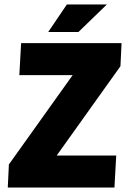

<svg xmlns="http://www.w3.org/2000/svg" viewBox="-20 -844 582 864"><path d="M20 -104 307 -506H67L75 -650H527L522 -546L235 -144H503L495 0H15ZM333 -700H197L281 -824H461Z"/></svg>

Font: Kilde Sans Black
Style: Regular
Weight: 900
Italic angle: -3°
Designer: Paul D. Hunt
Foundry: Adobe Systems Incorporated
Version: Version 1.050;PS Version 1.000;hotconv 1.0.70;makeotf.lib2.5